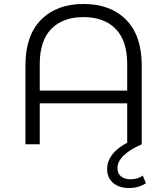

<svg xmlns="http://www.w3.org/2000/svg" viewBox="-20 -726 841 966"><path d="M698 157 714 196Q678 220 629 220Q579 220 549 194Q519 168 519 125Q519 46 620 -8V-206H180V0H108V-397Q108 -547 186.5 -626.5Q265 -706 400 -706Q536 -706 614.5 -626.5Q693 -547 693 -397V0Q571 54 571 120Q571 147 589 161.5Q607 176 636 176Q675 176 698 157ZM180 -270H620V-404Q620 -521 562 -580.5Q504 -640 400 -640Q296 -640 238 -580.5Q180 -521 180 -404Z"/></svg>

Font: mBank
Style: Regular
Weight: 400
Designer: Julieta Ulanovsky
Foundry: Julieta Ulanovsky
Version: Version 7.200;PS 007.200;hotconv 1.0.88;makeotf.lib2.5.64775